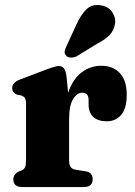

<svg xmlns="http://www.w3.org/2000/svg" viewBox="-20 -758 546 778"><path d="M249.5 -448.5 256 -382Q275 -437.5 310.5 -464.5Q346 -491.5 390 -491.5Q438.5 -491.5 466 -461.5Q493.5 -431.5 493.5 -374Q493.5 -319 471.2 -292.8Q449 -266.5 413 -266.5Q376.5 -266.5 357.8 -284.5Q339 -302.5 339 -334V-354Q338.5 -382.5 313 -382.5Q292 -382.5 276 -356.2Q260 -330 260 -274.5V-109.5Q260 -91 266 -81.8Q272 -72.5 288 -70L326.5 -64Q355.5 -59.5 355.5 -31.5Q355.5 0 318.5 0H71Q34 0 34 -31Q34 -51.5 56 -63L69 -68Q77.5 -72 81.5 -80.5Q85.5 -89 85.5 -109.5V-336.5Q85.5 -354 80.8 -360.8Q76 -367.5 67 -371L50 -374Q29.5 -382 29.5 -401.5Q29.5 -423.5 60.5 -435.5L157.5 -472.5Q204 -490.5 218.5 -490.5Q231.5 -490.5 239 -481Q246.5 -471.5 249.5 -448.5ZM290 -659.5Q307.5 -698 330 -720Q352.5 -742 388 -736.5Q419 -732 434.5 -709.2Q450 -686.5 446 -661Q441.5 -634.5 424.2 -616.2Q407 -598 373 -580.5L289 -529Q278 -524.5 266.8 -524.8Q255.5 -525 248.5 -532Q240.5 -540 242 -549.8Q243.5 -559.5 249 -570Z"/></svg>

Font: Fraunces 9pt Soft
Style: Bold
Weight: 700
Version: Version 1.000;[b76b70a41]